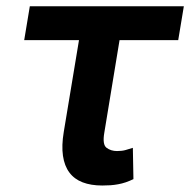

<svg xmlns="http://www.w3.org/2000/svg" viewBox="-20 -565 590 595"><path d="M72.4 -545.5H549.7L532.3 -440.7H350.5L303.3 -154.1Q296.9 -117.2 310 -107.2Q323.5 -96.9 342.7 -96.9Q358 -96.9 369.3 -100.1Q380.7 -103.3 391.7 -106.9L393.5 -9.9Q381 -3.9 369.5 0Q358 3.9 346.2 6Q334.5 8.2 322.4 9.1Q310.4 9.9 296.9 9.9Q261.7 9.9 236 0Q210.2 -9.9 195 -30.4Q179.7 -50.8 175.1 -82.2Q170.5 -113.6 177.6 -156.2L224.8 -440.7H55Z"/></svg>

Font: Inter P Semi Bold
Style: Italic
Weight: 600
Italic angle: 9.39999°
Designer: Rasmus Andersson
Foundry: rsms
Version: Version 3.018;git-588b23468